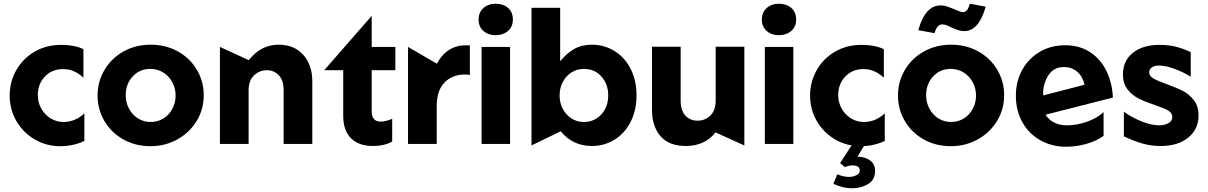

<svg xmlns="http://www.w3.org/2000/svg" viewBox="-20 -773 6487 1031"><path d="M308 -532Q228 -532 165 -495Q102 -458 67 -395.5Q32 -333 32 -260Q32 -185 68 -123Q104 -61 166 -24.5Q228 12 304 12Q339 12 372.5 4.5Q406 -3 433 -16V-164Q383 -118 321 -118Q283 -118 251.5 -137.5Q220 -157 201.5 -190Q183 -223 183 -262Q183 -322 221 -362Q259 -402 318 -402Q350 -402 376.5 -390.5Q403 -379 428 -356V-509Q381 -532 308 -532Z M1074 -262Q1074 -336 1037 -398.5Q1000 -461 935 -497Q870 -533 789 -533Q708 -533 643 -496.5Q578 -460 541 -397.5Q504 -335 504 -260Q504 -186 540.5 -123.5Q577 -61 642 -24.5Q707 12 788 12Q866 12 931.5 -24Q997 -60 1035.5 -122.5Q1074 -185 1074 -262ZM923 -260Q923 -222 906 -189.5Q889 -157 858.5 -137.5Q828 -118 789 -118Q751 -118 720.5 -137.5Q690 -157 672.5 -190Q655 -223 655 -262Q655 -321 692 -362Q729 -403 788 -403Q826 -403 857 -383.5Q888 -364 905.5 -331Q923 -298 923 -260Z M1476 -533Q1381 -533 1316 -450L1161 -521V0H1315V-289Q1315 -341 1344.5 -368.5Q1374 -396 1413 -396Q1451 -396 1477 -369Q1503 -342 1503 -289V0H1657V-337Q1657 -424 1608.5 -478.5Q1560 -533 1476 -533Z M1982 11Q2044 11 2086 -13V-135Q2051 -120 2025 -120Q1976 -120 1976 -174V-396H2103V-521H1976V-688L1721 -396H1823V-152Q1823 -72 1865 -30.5Q1907 11 1982 11Z M2483 -530Q2379 -530 2326 -431L2171 -521V0H2325V-202Q2325 -287 2367 -330Q2409 -373 2478 -373Q2497 -373 2503 -370V-529Q2497 -530 2483 -530Z M2719 -521H2566V0H2719ZM2550 -668Q2550 -629 2576 -606.5Q2602 -584 2641 -584Q2681 -584 2707.5 -606.5Q2734 -629 2734 -668Q2734 -708 2708 -730.5Q2682 -753 2641 -753Q2602 -753 2576 -730Q2550 -707 2550 -668Z M3159 11Q3224 11 3279 -22.5Q3334 -56 3366 -118Q3398 -180 3398 -261Q3398 -342 3366 -404Q3334 -466 3279 -499.5Q3224 -533 3159 -533Q3103 -533 3062.5 -509.5Q3022 -486 2988 -444V-731H2834V8L2991 -68Q3055 11 3159 11ZM3246 -261Q3246 -198 3208.5 -158Q3171 -118 3115 -118Q3079 -118 3049.5 -136.5Q3020 -155 3002.5 -187.5Q2985 -220 2985 -260Q2985 -301 3002.5 -333.5Q3020 -366 3049.5 -384.5Q3079 -403 3115 -403Q3174 -403 3210 -361.5Q3246 -320 3246 -261Z M3662 11Q3765 11 3822 -62L3977 8V-522H3823V-233Q3823 -180 3794.5 -152.5Q3766 -125 3726 -125Q3686 -125 3660.5 -152Q3635 -179 3635 -233V-522H3481V-185Q3481 -94 3527 -41.5Q3573 11 3662 11Z M4240 -521H4087V0H4240ZM4071 -668Q4071 -629 4097 -606.5Q4123 -584 4162 -584Q4202 -584 4228.5 -606.5Q4255 -629 4255 -668Q4255 -708 4229 -730.5Q4203 -753 4162 -753Q4123 -753 4097 -730Q4071 -707 4071 -668Z M4606 -532Q4526 -532 4463 -495Q4400 -458 4365 -395.5Q4330 -333 4330 -260Q4330 -185 4366 -123Q4402 -61 4464 -24.5Q4526 12 4602 12Q4637 12 4670.5 4.5Q4704 -3 4731 -16V-164Q4681 -118 4619 -118Q4581 -118 4549.5 -137.5Q4518 -157 4499.5 -190Q4481 -223 4481 -262Q4481 -322 4519 -362Q4557 -402 4616 -402Q4648 -402 4674.5 -390.5Q4701 -379 4726 -356V-509Q4679 -532 4606 -532ZM4626 0H4558L4491 103L4517 124Q4540 115 4558 115Q4576 115 4586.5 122Q4597 129 4597 142Q4597 159 4578.5 168Q4560 177 4540 177Q4510 177 4476 163L4455 214Q4506 238 4555 238Q4603 238 4641 215.5Q4679 193 4679 145Q4679 108 4652 88.5Q4625 69 4591 69H4584Z M5372 -262Q5372 -336 5335 -398.5Q5298 -461 5233 -497Q5168 -533 5087 -533Q5006 -533 4941 -496.5Q4876 -460 4839 -397.5Q4802 -335 4802 -260Q4802 -186 4838.5 -123.5Q4875 -61 4940 -24.5Q5005 12 5086 12Q5164 12 5229.5 -24Q5295 -60 5333.5 -122.5Q5372 -185 5372 -262ZM5221 -260Q5221 -222 5204 -189.5Q5187 -157 5156.5 -137.5Q5126 -118 5087 -118Q5049 -118 5018.5 -137.5Q4988 -157 4970.5 -190Q4953 -223 4953 -262Q4953 -321 4990 -362Q5027 -403 5086 -403Q5124 -403 5155 -383.5Q5186 -364 5203.5 -331Q5221 -298 5221 -260ZM5040 -642Q5058 -642 5088 -626Q5092 -624 5106.5 -618Q5121 -612 5133.5 -609Q5146 -606 5158 -606Q5236 -606 5273 -737L5188 -753Q5181 -729 5172.5 -718.5Q5164 -708 5151 -708Q5138 -708 5106 -723Q5082 -733 5065.5 -738.5Q5049 -744 5031 -744Q4948 -744 4911 -611L4998 -595Q5006 -621 5016 -631.5Q5026 -642 5040 -642Z M5710 -100Q5632 -100 5594 -157L5956 -249Q5953 -325 5922.5 -389.5Q5892 -454 5835 -492Q5778 -530 5700 -530Q5623 -530 5563 -494.5Q5503 -459 5469 -397.5Q5435 -336 5435 -259Q5435 -180 5469.5 -117.5Q5504 -55 5566 -20Q5628 15 5706 15Q5757 15 5810.5 0.5Q5864 -14 5906 -43V-171Q5871 -138 5816 -119Q5761 -100 5710 -100ZM5693 -413Q5735 -413 5764.5 -387.5Q5794 -362 5804 -318L5583 -261L5581 -266Q5581 -324 5609.5 -368.5Q5638 -413 5693 -413Z M6205 -100Q6163 -100 6110.5 -121Q6058 -142 6015 -173V-41Q6070 -15 6115.5 -2Q6161 11 6213 11Q6305 11 6360.5 -34Q6416 -79 6416 -154Q6416 -203 6390.5 -235.5Q6365 -268 6330.5 -285.5Q6296 -303 6243 -322Q6195 -339 6173 -352Q6151 -365 6151 -385Q6151 -401 6165 -411Q6179 -421 6204 -421Q6239 -421 6286.5 -403.5Q6334 -386 6374 -361V-493Q6329 -514 6291 -523Q6253 -532 6205 -532Q6117 -532 6063.5 -489.5Q6010 -447 6010 -374Q6010 -324 6035 -292.5Q6060 -261 6094 -244Q6128 -227 6181 -209Q6229 -193 6252 -180Q6275 -167 6275 -145Q6275 -122 6253 -111Q6231 -100 6205 -100Z"/></svg>

Font: Geom
Style: Bold
Weight: 700
Version: Version 1.102